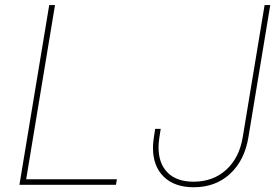

<svg xmlns="http://www.w3.org/2000/svg" viewBox="-20 -748 1126 777"><path d="M58.6 0 179.2 -727.5H202.6L85.9 -22.5H453.1L449.2 0ZM764.2 9.8Q686.5 9.8 642.8 -32.7Q599.1 -75.2 599.1 -149.9Q599.1 -156.7 599.6 -165.3Q600.1 -173.8 602.1 -188.2Q604 -202.6 607.9 -226.6H630.4Q626.5 -202.6 624.5 -188.5Q622.6 -174.3 622.1 -166.3Q621.6 -158.2 621.6 -151.4Q621.6 -86.4 658.2 -49.6Q694.8 -12.7 763.2 -12.7Q842.3 -12.7 895.5 -61Q948.7 -109.4 962.4 -193.4L1050.8 -727.5H1073.7L985.4 -193.4Q970.2 -99.6 911.4 -44.9Q852.5 9.8 764.2 9.8Z"/></svg>

Font: Inter 20pt Thin
Style: Italic
Weight: 250
Italic angle: -9.3988°
Version: Version 4.001;git-66647c0bb